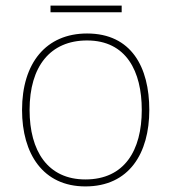

<svg xmlns="http://www.w3.org/2000/svg" viewBox="-20 -658 615 688"><path d="M416 -638H161V-614H416ZM515 -264C515 -417 451 -538 292 -538C145 -538 59 -432 59 -264C59 -107 134 10 286 10C443 10 515 -109 515 -264ZM86 -264C86 -420 160 -513 292 -513C433 -513 488 -402 488 -264C488 -119 426 -15 286 -15C151 -15 86 -117 86 -264Z"/></svg>

Font: Noto Sans Gurmukhi Thin
Style: Regular
Weight: 100
Designer: Jelle Bosma - Monotype Design Team
Foundry: Monotype Imaging Inc.
Version: Version 2.004